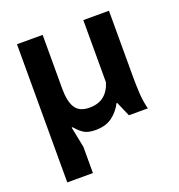

<svg xmlns="http://www.w3.org/2000/svg" viewBox="-127 -607 854 914"><g transform="rotate(-20 300.0 -150.0)"><path d="M189 -500V-227Q189 -163 209.5 -130.5Q230 -98 281 -98Q327 -98 355 -121Q383 -144 395 -185V-500H525V-163Q525 -122 527.5 -80.5Q530 -39 540 0H444L412 -74H408Q391 -39 358 -13.5Q325 12 272 12Q233 12 212 -2Q191 -16 173 -38H168L189 67V200H59V-500Z"/></g></svg>

Font: PT Mono
Style: Bold
Weight: 700
Monospace: yes
Designer: A.Korolkova, I.Chaeva
Foundry: ParaType Ltd
Version: Version 1.000 OFL